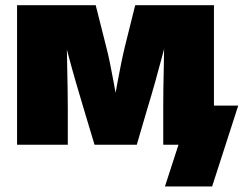

<svg xmlns="http://www.w3.org/2000/svg" viewBox="-20 -542 912 719"><path d="M43.9 0V-522.5H338.4L377 -369.6Q384.3 -341.8 391.4 -307.6Q398.4 -273.4 405 -237.5Q411.6 -201.7 417.5 -168.5Q423.3 -135.3 428.2 -109.9H397Q402.3 -135.3 408.2 -168.5Q414.1 -201.7 420.7 -237.3Q427.2 -272.9 434.3 -307.4Q441.4 -341.8 448.2 -369.6L486.3 -522.5H781.2V0H591.3V-138.2Q591.3 -170.9 591.8 -209.2Q592.3 -247.6 593.3 -288.3Q594.2 -329.1 594.7 -369.1Q595.2 -409.2 595.7 -445.8H616.7Q604.5 -396 590.1 -341.6Q575.7 -287.1 561 -234.9Q546.4 -182.6 532.7 -138.2L492.2 0H334L292.5 -138.2Q278.8 -183.1 263.7 -235.6Q248.5 -288.1 234.1 -342.3Q219.7 -396.5 207.5 -445.8H229Q229.5 -409.2 230.2 -369.1Q231 -329.1 231.7 -288.3Q232.4 -247.6 233.2 -209.2Q233.9 -170.9 233.9 -138.2V0ZM597.7 156.2 648.4 0H601.6V-146.5H872.1L774.4 156.2Z"/></svg>

Font: Inter 28pt Black
Style: Regular
Weight: 900
Designer: Rasmus Andersson
Foundry: rsms
Version: Version 4.001;git-66647c0bb